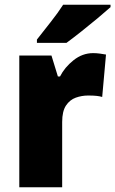

<svg xmlns="http://www.w3.org/2000/svg" viewBox="-20 -786 484 806"><path d="M371 -563Q385 -563 399.5 -561Q414 -559 425 -557L409 -379Q399 -382 385.5 -383.5Q372 -385 350 -385Q323 -385 298 -376Q273 -367 257 -343Q241 -319 241 -274V0H61V-553H196L223 -465H232Q251 -503 288.5 -533Q326 -563 371 -563ZM444 -756Q424 -738 390.5 -710Q357 -682 321 -653.5Q285 -625 259 -606H135V-620Q160 -652 192 -692.5Q224 -733 245 -766H444Z"/></svg>

Font: Noto Sans Lao UI SemCond Blk
Style: Regular
Weight: 900
Width: 4
Designer: Monotype Design Team
Foundry: Monotype Imaging Inc.
Version: Version 2.000; ttfautohint (v1.8.4.7-5d5b)